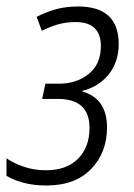

<svg xmlns="http://www.w3.org/2000/svg" viewBox="-33 -562 414 592"><path d="M297 -169Q297 -258 221 -280V-282Q271 -294 302 -332.5Q333 -371 333 -426Q333 -542 208 -542Q170 -542 139.5 -533.5Q109 -525 80 -510L96 -467Q122 -480 146.5 -487Q171 -494 200 -494Q278 -494 278 -420Q278 -364 240.5 -334Q203 -304 149 -304H107L97 -257H145Q243 -257 243 -168Q243 -108 207.5 -72.5Q172 -37 109 -37Q73 -37 41.5 -47.5Q10 -58 -13 -74V-20Q8 -7 39.5 1.5Q71 10 110 10Q199 10 248 -41Q297 -92 297 -169Z"/></svg>

Font: Noto Sans UI SemiCondensed Light
Style: Italic
Weight: 300
Width: 4
Designer: Monotype Design Team
Foundry: Monotype Imaging Inc.
Version: 1.001